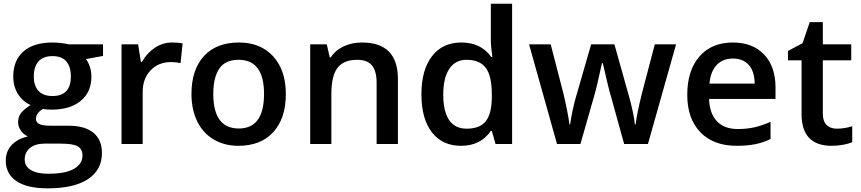

<svg xmlns="http://www.w3.org/2000/svg" viewBox="-20 -780 4662 1040"><path d="M538.1 -540V-477.1L445.8 -460Q458.5 -442.9 466.8 -418Q475.1 -393.1 475.1 -365.2Q475.1 -281.7 417.5 -233.9Q359.9 -186 258.8 -186Q232.9 -186 211.9 -189.9Q174.8 -167 174.8 -136.2Q174.8 -117.7 192.1 -108.4Q209.5 -99.1 255.9 -99.1H350.1Q439.5 -99.1 485.8 -61Q532.2 -22.9 532.2 48.8Q532.2 140.6 456.5 190.4Q380.9 240.2 237.8 240.2Q127.4 240.2 69.3 201.2Q11.2 162.1 11.2 89.8Q11.2 40 42.7 6.1Q74.2 -27.8 130.9 -41Q107.9 -50.8 93 -72.5Q78.1 -94.2 78.1 -118.2Q78.1 -148.4 95.2 -169.4Q112.3 -190.4 146 -210.9Q104 -229 77.9 -269.8Q51.8 -310.5 51.8 -365.2Q51.8 -453.1 107.2 -501.5Q162.6 -549.8 265.1 -549.8Q288.1 -549.8 313.2 -546.6Q338.4 -543.5 351.1 -540ZM113.8 84Q113.8 121.1 147.2 141.1Q180.7 161.1 241.2 161.1Q335 161.1 380.9 134.3Q426.8 107.4 426.8 63Q426.8 27.8 401.6 12.9Q376.5 -2 308.1 -2H221.2Q171.9 -2 142.8 21.2Q113.8 44.4 113.8 84ZM163.1 -365.2Q163.1 -314.5 189.2 -287.1Q215.3 -259.8 264.2 -259.8Q363.8 -259.8 363.8 -366.2Q363.8 -418.9 339.1 -447.5Q314.5 -476.1 264.2 -476.1Q214.4 -476.1 188.7 -447.8Q163.1 -419.4 163.1 -365.2Z M912.1 -549.8Q946.8 -549.8 969.2 -544.9L958 -438Q933.6 -443.8 907.2 -443.8Q838.4 -443.8 795.7 -398.9Q752.9 -354 752.9 -282.2V0H638.2V-540H728L743.2 -444.8H749Q775.9 -493.2 819.1 -521.5Q862.3 -549.8 912.1 -549.8Z M1528.3 -271Q1528.3 -138.7 1460.4 -64.5Q1392.6 9.8 1271.5 9.8Q1195.8 9.8 1137.7 -24.4Q1079.6 -58.6 1048.3 -122.6Q1017.1 -186.5 1017.1 -271Q1017.1 -402.3 1084.5 -476.1Q1151.9 -549.8 1274.4 -549.8Q1391.6 -549.8 1460 -474.4Q1528.3 -398.9 1528.3 -271ZM1135.3 -271Q1135.3 -84 1273.4 -84Q1410.2 -84 1410.2 -271Q1410.2 -456.1 1272.5 -456.1Q1200.2 -456.1 1167.7 -408.2Q1135.3 -360.4 1135.3 -271Z M2135.3 0H2020V-332Q2020 -394.5 1994.9 -425.3Q1969.7 -456.1 1915 -456.1Q1842.3 -456.1 1808.6 -413.1Q1774.9 -370.1 1774.9 -269V0H1660.2V-540H1750L1766.1 -469.2H1772Q1796.4 -507.8 1841.3 -528.8Q1886.2 -549.8 1940.9 -549.8Q2135.3 -549.8 2135.3 -352.1Z M2477.1 9.8Q2376 9.8 2319.3 -63.5Q2262.7 -136.7 2262.7 -269Q2262.7 -401.9 2320.1 -475.8Q2377.4 -549.8 2479 -549.8Q2585.4 -549.8 2641.1 -471.2H2647Q2638.7 -529.3 2638.7 -563V-759.8H2753.9V0H2664.1L2644 -70.8H2638.7Q2583.5 9.8 2477.1 9.8ZM2507.8 -83Q2578.6 -83 2610.8 -122.8Q2643.1 -162.6 2644 -252V-268.1Q2644 -370.1 2610.8 -413.1Q2577.6 -456.1 2506.8 -456.1Q2446.3 -456.1 2413.6 -407Q2380.9 -357.9 2380.9 -267.1Q2380.9 -177.2 2412.6 -130.1Q2444.3 -83 2507.8 -83Z M3360.8 0 3291 -252Q3278.3 -292 3245.1 -438H3240.7Q3212.4 -306.2 3195.8 -251L3124 0H2997.1L2845.7 -540H2962.9L3031.7 -273.9Q3055.2 -175.3 3064.9 -105H3067.9Q3072.8 -140.6 3082.8 -186.8Q3092.8 -232.9 3100.1 -255.9L3182.1 -540H3308.1L3387.7 -255.9Q3395 -231.9 3406 -182.6Q3417 -133.3 3418.9 -106H3422.9Q3430.2 -166 3457 -273.9L3526.9 -540H3642.1L3489.7 0Z M3970.7 9.8Q3844.7 9.8 3773.7 -63.7Q3702.6 -137.2 3702.6 -266.1Q3702.6 -398.4 3768.6 -474.1Q3834.5 -549.8 3949.7 -549.8Q4056.6 -549.8 4118.7 -484.9Q4180.7 -419.9 4180.7 -306.2V-244.1H3820.8Q3823.2 -165.5 3863.3 -123.3Q3903.3 -81.1 3976.1 -81.1Q4023.9 -81.1 4065.2 -90.1Q4106.4 -99.1 4153.8 -120.1V-26.9Q4111.8 -6.8 4068.8 1.5Q4025.9 9.8 3970.7 9.8ZM3949.7 -462.9Q3895 -462.9 3862.1 -428.2Q3829.1 -393.6 3822.8 -327.1H4067.9Q4066.9 -394 4035.6 -428.5Q4004.4 -462.9 3949.7 -462.9Z M4512.2 -83Q4554.2 -83 4596.2 -96.2V-9.8Q4577.1 -1.5 4547.1 4.2Q4517.1 9.8 4484.9 9.8Q4321.8 9.8 4321.8 -162.1V-453.1H4248V-503.9L4327.1 -545.9L4366.2 -660.2H4437V-540H4590.8V-453.1H4437V-164.1Q4437 -122.6 4457.8 -102.8Q4478.5 -83 4512.2 -83Z"/></svg>

Font: f1_25842          
Style: Regular
Weight: 600
Foundry: Ascender Corporation
Version: Version 1.10